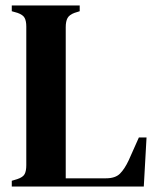

<svg xmlns="http://www.w3.org/2000/svg" viewBox="-20 -681 580 701"><path d="M23 0V-21L43 -27Q64 -34 70 -45.5Q76 -57 76 -78V-584Q76 -604 70 -615.5Q64 -627 44 -634L23 -640V-661H271V-640L252 -634Q233 -627 226.5 -615Q220 -603 220 -582V-30H367Q401 -30 418 -47Q435 -64 450 -96L487 -179H515L505 0Z"/></svg>

Font: DeepMind Serif Text
Style: Regular
Weight: 400
Designer: Frank Grießhammer / Modifications: Colophon Foundry
Foundry: Colophon Foundry
Version: Version 5.003; ttfautohint (v1.8.2)